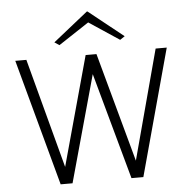

<svg xmlns="http://www.w3.org/2000/svg" viewBox="-59 -941 982 998"><g transform="rotate(-5 432.5 -441.5)"><path d="M217 0 38 -660H95.8L252.3 -72.5H243.8L404.9 -658.1H461.4L279 0ZM648.5 0H586.5L404.9 -658.1H461.4L621.6 -72.5H612.9L770.3 -660H828.3ZM273.8 -721.2 248.8 -737.9 430.7 -882.9H433.9L615.6 -737.9L590.6 -721.2L432.7 -825.9Z"/></g></svg>

Font: Panamera Thin
Style: Regular
Weight: 100
Designer: Bastien Sozeau
Foundry: NBR — Bastien Sozeau
Version: Version 3.003;gftools[0.9.33]